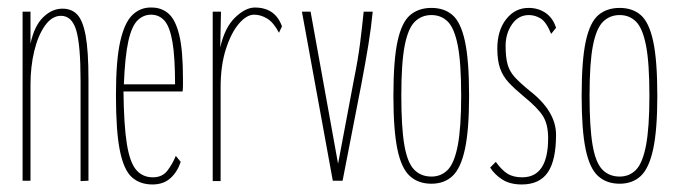

<svg xmlns="http://www.w3.org/2000/svg" viewBox="-20 -480 1790 510"><path d="M40 0V-449H61V-364Q71 -411 94.5 -434Q118 -457 146 -457Q170 -457 185 -441.5Q200 -426 207.5 -385.5Q215 -345 215 -269V0L194 1V-266Q194 -361 182.5 -399.5Q171 -438 142 -438Q118 -438 99.5 -412Q81 -386 71 -344.5Q61 -303 61 -255V0Z M385 10Q352 10 330.5 -9Q309 -28 298.5 -79.5Q288 -131 288 -227Q288 -320 299.5 -370.5Q311 -421 332.5 -441Q354 -461 383 -460Q409 -460 427.5 -444Q446 -428 456 -387.5Q466 -347 466 -271Q466 -261 466 -253Q466 -245 465 -237H308Q309 -147 317 -97.5Q325 -48 342 -28.5Q359 -9 386 -9Q411 -9 424.5 -26.5Q438 -44 447 -66L460 -50Q451 -23 432.5 -6.5Q414 10 385 10ZM309 -256H445Q445 -329 438 -369Q431 -409 417 -425Q403 -441 381 -441Q361 -441 345.5 -426Q330 -411 321 -371Q312 -331 309 -256Z M545 1V-449H567L565 -354Q577 -407 604.5 -433.5Q632 -460 657 -460Q711 -460 729 -410L721 -393Q707 -420 690 -430.5Q673 -441 655 -441Q635 -441 614.5 -417Q594 -393 580 -349.5Q566 -306 566 -248V1Z M864 0 782 -449H805L878 -45L920 -268Q931 -322 936.5 -365.5Q942 -409 946 -449H970Q966 -407 958.5 -361Q951 -315 940 -257L890 0Z M1126 8Q1091 8 1068.5 -12.5Q1046 -33 1035.5 -84Q1025 -135 1025 -225Q1025 -320 1036 -370.5Q1047 -421 1069.5 -440Q1092 -459 1126 -459Q1160 -459 1182 -440Q1204 -421 1215 -370.5Q1226 -320 1226 -225Q1226 -135 1215 -84Q1204 -33 1182 -12.5Q1160 8 1126 8ZM1126 -11Q1152 -11 1169.5 -29Q1187 -47 1196 -94Q1205 -141 1205 -226Q1205 -313 1196 -359Q1187 -405 1169.5 -422.5Q1152 -440 1126 -440Q1100 -440 1082 -422.5Q1064 -405 1055 -359Q1046 -313 1046 -226Q1046 -142 1054 -95Q1062 -48 1080 -29.5Q1098 -11 1126 -11Z M1366 10Q1335 10 1314.5 -3Q1294 -16 1282 -35L1297 -50Q1312 -29 1327.5 -19Q1343 -9 1367 -9Q1436 -9 1436 -113Q1436 -150 1422 -172Q1408 -194 1371 -224Q1347 -244 1331.5 -260.5Q1316 -277 1308.5 -298Q1301 -319 1301 -351Q1301 -399 1324.5 -429Q1348 -459 1384 -459Q1410 -459 1429.5 -445.5Q1449 -432 1457 -406L1444 -390Q1431 -422 1416 -431Q1401 -440 1385 -440Q1357 -440 1340 -415.5Q1323 -391 1323 -358Q1323 -329 1328 -310Q1333 -291 1347 -275.5Q1361 -260 1388 -238Q1457 -184 1457 -122Q1457 -54 1435 -22Q1413 10 1366 10Z M1626 8Q1591 8 1568.5 -12.5Q1546 -33 1535.5 -84Q1525 -135 1525 -225Q1525 -320 1536 -370.5Q1547 -421 1569.5 -440Q1592 -459 1626 -459Q1660 -459 1682 -440Q1704 -421 1715 -370.5Q1726 -320 1726 -225Q1726 -135 1715 -84Q1704 -33 1682 -12.5Q1660 8 1626 8ZM1626 -11Q1652 -11 1669.5 -29Q1687 -47 1696 -94Q1705 -141 1705 -226Q1705 -313 1696 -359Q1687 -405 1669.5 -422.5Q1652 -440 1626 -440Q1600 -440 1582 -422.5Q1564 -405 1555 -359Q1546 -313 1546 -226Q1546 -142 1554 -95Q1562 -48 1580 -29.5Q1598 -11 1626 -11Z"/></svg>

Font: Inconsolata UltraCondensed ExtraLight
Style: Regular
Weight: 200
Width: 1
Monospace: yes
Designer: Raph Levien, Cyreal, Brenton Simpson
Foundry: Raph Levien, Cyreal, Google
Version: Version 3.100; ttfautohint (v1.8.4.7-5d5b)